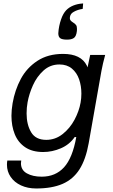

<svg xmlns="http://www.w3.org/2000/svg" viewBox="-20 -862 640 1090"><path d="M19.5 73.5Q19.5 60 21.5 49.5H100.5Q99 58 99 65Q99 103.5 132.5 122.2Q166 141 216.5 141Q295 141 343.5 87.8Q392 34.5 413 -84H404Q375 -41.5 325.8 -20.2Q276.5 1 225 1Q163 1 122.8 -26.2Q82.5 -53.5 63.8 -100Q45 -146.5 45 -205Q45 -237 51.5 -276Q64.5 -351 98.2 -414Q132 -477 192.2 -516.5Q252.5 -556 338 -556Q440 -556 473 -489.5L477 -479.5L492 -550H577Q563.5 -500.5 556 -460L483.5 -49Q467 43.5 431 99.8Q395 156 335 182Q275 208 185.5 208Q137 208 99.2 190.5Q61.5 173 40.5 142.2Q19.5 111.5 19.5 73.5ZM437.5 -279.5Q442 -304.5 442 -330.5Q442 -374.5 429 -412Q416 -449.5 388 -472.8Q360 -496 317.5 -496Q265 -496 227 -461.5Q189 -427 167 -377.8Q145 -328.5 136.5 -281Q131 -251 131 -218Q131 -154.5 156.8 -111.2Q182.5 -68 242.5 -68Q294 -68 335.5 -100.8Q377 -133.5 403 -182.2Q429 -231 437.5 -279.5ZM399 -795Q390 -790 384.8 -783.8Q379.5 -777.5 377.5 -768Q376.5 -762 376.5 -759.5Q376.5 -753.5 379 -748.8Q381.5 -744 387.5 -739.5Q396.5 -733 397.5 -732.5Q407.5 -726 412.2 -719.2Q417 -712.5 417 -697.5Q417 -690.5 416.5 -686Q413 -655.5 399.2 -646.2Q385.5 -637 361 -637Q333 -637 322 -645Q311 -653 311 -673Q311 -678.5 313 -694.5Q318.5 -734.5 333.5 -769.5Q346 -797 364.5 -812Q382.5 -827 408.5 -835Q420 -838.5 432.5 -840.5Q445 -842.5 452 -842.5L449.5 -811.5Q421 -807.5 399 -795Z"/></svg>

Font: JuliaMono Italic
Style: Regular
Weight: 400
Italic angle: -9°
Monospace: yes
Designer: cormullion
Foundry: corm
Version: Version 0.049; ttfautohint (v1.8.4)